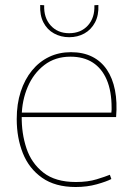

<svg xmlns="http://www.w3.org/2000/svg" viewBox="-20 -739 536 769"><path d="M283 10Q201 10 148.5 -27Q96 -64 71.5 -125.5Q47 -187 47 -262Q47 -323 63 -372Q79 -421 108 -456.5Q137 -492 176.5 -511Q216 -530 264 -530Q313 -530 349 -512Q385 -494 408 -460Q431 -426 440.5 -378Q450 -330 445 -270H62L67 -274Q66 -205 86 -145Q106 -85 154 -47.5Q202 -10 284 -10Q332 -10 367.5 -21Q403 -32 420 -39L426 -22Q407 -12 368 -1Q329 10 283 10ZM63 -288H426Q427 -294 427 -299.5Q427 -305 427 -307Q427 -374 407.5 -419.5Q388 -465 351.5 -488.5Q315 -512 262 -512Q201 -512 157.5 -478.5Q114 -445 91 -391Q68 -337 67 -275ZM257 -590Q224 -590 196.5 -605Q169 -620 154 -649Q139 -678 141 -719L157 -718Q155 -668 183 -637Q211 -606 257 -606Q304 -606 332 -637Q360 -668 358 -718L374 -719Q376 -678 360.5 -649Q345 -620 318 -605Q291 -590 257 -590Z"/></svg>

Font: Murecho Thin
Style: Regular
Weight: 100
Designer: Neil Summerour
Foundry: Positype
Version: Version 1.010